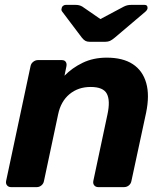

<svg xmlns="http://www.w3.org/2000/svg" viewBox="-20 -766 673 786"><path d="M25 0Q15 0 9 -7Q3 -14 5 -25L105 -495Q107 -506 116 -513Q125 -520 135 -520H233Q244 -520 249 -513Q254 -506 252 -495L244 -456Q275 -488 318.5 -509Q362 -530 417 -530Q483 -530 523.5 -503.5Q564 -477 578.5 -426.5Q593 -376 578 -304L518 -25Q516 -14 507.5 -7Q499 0 488 0H382Q372 0 366 -7Q360 -14 362 -25L420 -298Q432 -354 417.5 -382Q403 -410 351 -410Q300 -410 264.5 -380.5Q229 -351 218 -298L160 -25Q158 -14 149.5 -7Q141 0 131 0ZM346 -595Q337 -595 330 -598.5Q323 -602 315 -612L235 -718Q230 -724 232 -730Q233 -738 238 -742Q243 -746 249 -746H289Q297 -746 303.5 -744.5Q310 -743 317 -739L391 -688L487 -739Q495 -743 502 -744.5Q509 -746 517 -746H572Q585 -746 584 -732Q583 -725 575 -718L450 -612Q438 -602 430 -598.5Q422 -595 412 -595Z"/></svg>

Font: Rubik SemiBold
Style: Italic
Weight: 600
Italic angle: -12°
Designer: Hubert and Fischer
Foundry: Hubert and Fischer
Version: Version 2.300;gftools[0.9.30]